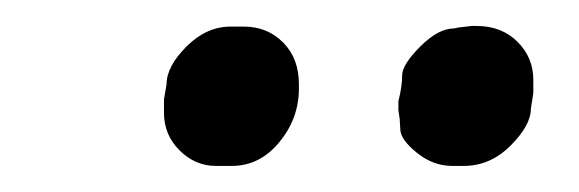

<svg xmlns="http://www.w3.org/2000/svg" viewBox="-20 -665 446 148"><path d="M157.7 -644.5H168Q186 -644.5 198.2 -632.3Q210.4 -620.1 210.4 -600.1V-596.7Q210.4 -573.7 195.3 -555.4Q180.2 -537.1 158.7 -537.1H146.5Q130.4 -537.1 118.4 -549.1Q106.4 -561 106.4 -578.1V-588.4L108.4 -600.1Q108.4 -613.8 123.8 -629.2Q139.2 -644.5 157.7 -644.5ZM337.4 -537.1H328.6Q314 -537.1 301.5 -547.1Q289.1 -557.1 288.6 -564.7Q288.1 -572.3 288.1 -573.2L287.1 -580.1V-586.9Q290 -598.6 290 -606.9Q290 -615.2 304 -629.2Q317.9 -643.1 330.1 -643.1Q334 -644 335 -644L343.8 -645H347.2Q366.7 -645 378.9 -632.8Q391.1 -620.6 391.1 -603.5V-593.3L389.2 -581.1Q389.2 -568.4 373.5 -552.7Q357.9 -537.1 337.4 -537.1Z"/></svg>

Font: Averia Libre
Style: Italic
Weight: 400
Italic angle: -7.90001°
Version: Version 1.002